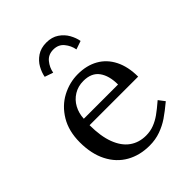

<svg xmlns="http://www.w3.org/2000/svg" viewBox="-182 -713 822 822"><g transform="rotate(-45 229.0 -301.5)"><path d="M40 -210.6Q40 -278.2 68.9 -326.4Q97.9 -374.6 143.9 -398.9Q190 -423.2 240.4 -423.2Q293.4 -423.2 332.9 -401Q372.4 -378.8 394 -335.8Q415.6 -292.9 415.6 -232.9H121.5Q121.5 -165.9 138.7 -120.6Q155.9 -75.2 187.2 -52.8Q218.6 -30.2 261.2 -30.2Q287.4 -30.2 309.8 -38.9Q332.2 -47.5 352.7 -62.1Q373.1 -76.6 403.6 -102.8L424.9 -74.8Q390.2 -45.9 364.6 -28.5Q339 -11.1 308.3 -0.1Q277.6 11 241.4 11Q182.6 11 137 -14.8Q91.4 -40.6 65.7 -90.7Q40 -140.8 40 -210.6ZM236.6 -385.8Q204.2 -385.8 178.9 -370.2Q153.5 -354.6 139.2 -328.1Q124.9 -301.5 123.6 -269.9H330.9Q331 -323.1 308.3 -354.4Q285.6 -385.8 236.6 -385.8ZM240.8 -571.8Q210.2 -571.8 192.7 -550.4Q175.1 -529 170.4 -502.1L132.2 -515.2Q136 -537.1 148.6 -560Q161.2 -582.9 184.4 -598.6Q207.6 -614.2 240.8 -614.2Q274 -614.2 297.1 -598.6Q320.2 -582.9 332.9 -560.1Q345.6 -537.2 349.4 -515.2L311.2 -502.1Q306.4 -529 288.8 -550.4Q271.2 -571.8 240.8 -571.8Z"/></g></svg>

Font: Didactic
Style: Regular
Weight: 400
Designer: Tyler Finck
Foundry: Etcetera Type Co
Version: Version 3.007;FEAKit 1.0